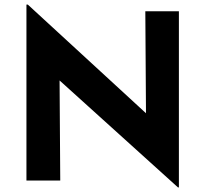

<svg xmlns="http://www.w3.org/2000/svg" viewBox="-20 -785 893 835"><path d="M754 30 196 -474 239 -450 242 0H95V-765H101L647 -263L615 -277L612 -736H758V30Z"/></svg>

Font: Reem Kufi Fun
Style: Bold
Weight: 700
Designer: Khaled Hosny
Version: Version 1.005